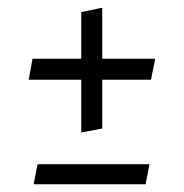

<svg xmlns="http://www.w3.org/2000/svg" viewBox="-20 -476 475 496"><path d="M380.9 -324.2H244.1V-456.1L189.9 -444.8V-324.2H64L54.2 -270H189.9V-133.8L244.1 -144V-270H370.1ZM66.9 0H356L366.2 -51.8H77.1Z"/></svg>

Font: Comic Neue Angular
Style: Regular
Weight: 400
Designer: Craig Rozynski
Foundry: Craig Rozynski
Version: Version 2.003